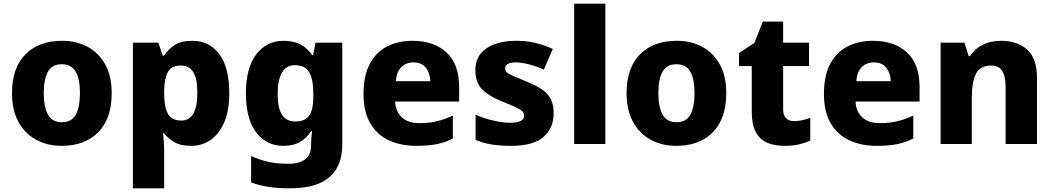

<svg xmlns="http://www.w3.org/2000/svg" viewBox="-20 -780 5704 1040"><path d="M585 -276Q585 -138 512.5 -64Q440 10 314 10Q236 10 175 -23.5Q114 -57 79.5 -120.5Q45 -184 45 -276Q45 -412 117.5 -485.5Q190 -559 317 -559Q395 -559 455.5 -526Q516 -493 550.5 -430Q585 -367 585 -276ZM217 -276Q217 -200 240 -159Q263 -118 316 -118Q368 -118 390.5 -159Q413 -200 413 -276Q413 -352 390 -392Q367 -432 315 -432Q263 -432 240 -392Q217 -352 217 -276Z M1021 -559Q1114 -559 1168 -486.5Q1222 -414 1222 -276Q1222 -182 1195 -118.5Q1168 -55 1121.5 -22.5Q1075 10 1016 10Q956 10 922 -11.5Q888 -33 869 -57H863Q865 -39 867 -16Q869 7 869 34V240H700V-549H838L861 -479H869Q890 -512 925.5 -535.5Q961 -559 1021 -559ZM960 -425Q910 -425 890.5 -392Q871 -359 869 -292V-277Q869 -204 888.5 -165.5Q908 -127 962 -127Q1049 -127 1049 -278Q1049 -355 1026.5 -390Q1004 -425 960 -425Z M1517 -559Q1573 -559 1610.5 -537.5Q1648 -516 1671 -481H1676L1689 -549H1834V3Q1834 119 1764.5 179.5Q1695 240 1551 240Q1486 240 1435.5 232.5Q1385 225 1340 208V65Q1387 86 1433 96.5Q1479 107 1543 107Q1603 107 1634 82Q1665 57 1665 10V-2Q1665 -14 1666.5 -33Q1668 -52 1670 -70H1665Q1644 -35 1607.5 -12.5Q1571 10 1515 10Q1423 10 1367.5 -63Q1312 -136 1312 -274Q1312 -412 1368 -485.5Q1424 -559 1517 -559ZM1576 -427Q1531 -427 1507.5 -387Q1484 -347 1484 -272Q1484 -194 1507.5 -158Q1531 -122 1579 -122Q1633 -122 1655 -154.5Q1677 -187 1677 -254V-276Q1677 -350 1655 -388.5Q1633 -427 1576 -427Z M2214 -559Q2331 -559 2399 -495.5Q2467 -432 2467 -309V-230H2120Q2123 -177 2156 -145Q2189 -113 2252 -113Q2303 -113 2345.5 -123Q2388 -133 2433 -154V-30Q2393 -9 2347 0.5Q2301 10 2233 10Q2151 10 2086.5 -20Q2022 -50 1985.5 -112.5Q1949 -175 1949 -271Q1949 -368 1982 -432Q2015 -496 2075 -527.5Q2135 -559 2214 -559ZM2219 -442Q2180 -442 2154 -416.5Q2128 -391 2124 -340H2311Q2310 -383 2287 -412.5Q2264 -442 2219 -442Z M2979 -165Q2979 -87 2924 -38.5Q2869 10 2749 10Q2691 10 2645.5 3Q2600 -4 2556 -22V-159Q2604 -137 2656 -126Q2708 -115 2743 -115Q2783 -115 2801 -125Q2819 -135 2819 -153Q2819 -167 2808.5 -177.5Q2798 -188 2772 -200Q2746 -212 2698 -231Q2627 -260 2591 -296.5Q2555 -333 2555 -401Q2555 -479 2616 -519Q2677 -559 2777 -559Q2831 -559 2878 -548Q2925 -537 2974 -515L2926 -403Q2886 -421 2845 -431.5Q2804 -442 2777 -442Q2716 -442 2716 -411Q2716 -398 2725.5 -388.5Q2735 -379 2760.5 -368Q2786 -357 2833 -338Q2882 -318 2914.5 -296.5Q2947 -275 2963 -244Q2979 -213 2979 -165Z M3259 0H3090V-760H3259Z M3914 -276Q3914 -138 3841.5 -64Q3769 10 3643 10Q3565 10 3504 -23.5Q3443 -57 3408.5 -120.5Q3374 -184 3374 -276Q3374 -412 3446.5 -485.5Q3519 -559 3646 -559Q3724 -559 3784.5 -526Q3845 -493 3879.5 -430Q3914 -367 3914 -276ZM3546 -276Q3546 -200 3569 -159Q3592 -118 3645 -118Q3697 -118 3719.5 -159Q3742 -200 3742 -276Q3742 -352 3719 -392Q3696 -432 3644 -432Q3592 -432 3569 -392Q3546 -352 3546 -276Z M4281 -124Q4305 -124 4326.5 -129Q4348 -134 4369 -142V-18Q4341 -6 4308 2Q4275 10 4228 10Q4176 10 4136.5 -6.5Q4097 -23 4074.5 -63.5Q4052 -104 4052 -177V-422H3983V-493L4066 -547L4112 -663H4222V-549H4362V-422H4222V-187Q4222 -156 4237.5 -140Q4253 -124 4281 -124Z M4708 -559Q4825 -559 4893 -495.5Q4961 -432 4961 -309V-230H4614Q4617 -177 4650 -145Q4683 -113 4746 -113Q4797 -113 4839.5 -123Q4882 -133 4927 -154V-30Q4887 -9 4841 0.5Q4795 10 4727 10Q4645 10 4580.5 -20Q4516 -50 4479.5 -112.5Q4443 -175 4443 -271Q4443 -368 4476 -432Q4509 -496 4569 -527.5Q4629 -559 4708 -559ZM4713 -442Q4674 -442 4648 -416.5Q4622 -391 4618 -340H4805Q4804 -383 4781 -412.5Q4758 -442 4713 -442Z M5403 -559Q5490 -559 5543.5 -511.5Q5597 -464 5597 -358V0H5427V-311Q5427 -367 5408.5 -396Q5390 -425 5349 -425Q5288 -425 5266 -379.5Q5244 -334 5244 -250V0H5075V-549H5204L5227 -476H5234Q5260 -516 5303 -537.5Q5346 -559 5403 -559Z"/></svg>

Font: Noto Sans Khmer UI ExtraBold
Style: Regular
Weight: 800
Designer: Danh Hong and the Monotype Design Team
Foundry: Monotype Imaging Inc.
Version: Version 2.002; ttfautohint (v1.8.4.7-5d5b)